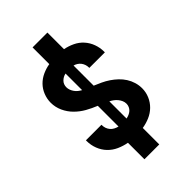

<svg xmlns="http://www.w3.org/2000/svg" viewBox="-276 -944 1153 1153"><g transform="rotate(-45 300.0 -368.0)"><path d="M237 107V-33Q204 -39 172.5 -53Q141 -67 117.5 -91.5Q94 -116 81.5 -148.5Q69 -181 69 -215Q69 -217 69 -218.5Q69 -220 69 -222H201Q201 -221 201 -220.5Q201 -220 201 -219Q201 -205 205.5 -192Q210 -179 219 -168.5Q228 -158 240.5 -151.5Q253 -145 266 -142V-318Q231 -332 198 -350.5Q165 -369 138 -396Q111 -423 95 -458Q79 -493 79 -531Q79 -563 91 -593.5Q103 -624 125 -646.5Q147 -669 176.5 -682.5Q206 -696 237 -701V-843H363V-702Q395 -696 425.5 -681.5Q456 -667 478 -642.5Q500 -618 511.5 -586.5Q523 -555 523 -522Q523 -521 523 -519Q523 -517 523 -515H391Q391 -516 391 -517Q391 -518 391 -518Q391 -531 387 -543Q383 -555 375.5 -565Q368 -575 357 -582Q346 -589 334 -592V-421Q358 -411 381.5 -400Q405 -389 426.5 -374.5Q448 -360 467 -342Q486 -324 500 -302Q514 -280 521.5 -255Q529 -230 529 -204Q529 -171 516 -140.5Q503 -110 479.5 -87Q456 -64 425.5 -51Q395 -38 363 -33V107ZM266 -451V-592Q255 -590 245 -584.5Q235 -579 227 -571Q219 -563 215 -552.5Q211 -542 211 -530Q211 -518 215.5 -506Q220 -494 227.5 -483.5Q235 -473 245 -465Q255 -457 266 -451ZM334 -142Q346 -144 357.5 -149Q369 -154 378 -162Q387 -170 392 -181.5Q397 -193 397 -205Q397 -219 391.5 -231.5Q386 -244 377 -255Q368 -266 357 -274Q346 -282 334 -288Z"/></g></svg>

Font: Iosevka SS04 XBd Ex
Style: Regular
Weight: 800
Width: 7
Monospace: yes
Designer: Belleve Invis
Foundry: Belleve Invis
Version: Version 19.0.0; ttfautohint (v1.8.4)